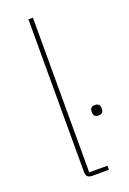

<svg xmlns="http://www.w3.org/2000/svg" viewBox="-144 -791 564 841"><g transform="rotate(-20 138.0 -370.0)"><path d="M250 -239C267 -239 273 -249 273 -260V-267C273 -278 267 -288 250 -288C233 -288 227 -278 227 -267V-260C227 -249 233 -239 250 -239ZM211 0V-19H126V-740H105V-29C105 -9 114 0 134 0Z"/></g></svg>

Font: IBM Plex Thai Thin
Style: Regular
Weight: 100
Designer: Mike Abbink, Paul van der Laan, Pieter van Rosmalen, Ben Mitchell, Mark Frömberg
Foundry: Bold Monday
Version: Version 1.0